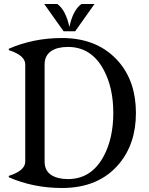

<svg xmlns="http://www.w3.org/2000/svg" viewBox="-20 -939 750 969"><path d="M203.1 -918.9H269Q312 -888.2 330.1 -802.7Q348.1 -888.2 391.1 -918.9H457L359.4 -781.2H300.8ZM323.2 -35.2Q441.9 -35.2 503.9 -151.9Q551.8 -241.7 551.8 -369.1Q551.8 -495.6 503.9 -585.4Q441.9 -702.1 323.2 -702.1Q270 -702.1 239.7 -682.1Q205.1 -659.2 205.1 -613.8V-123.5Q205.1 -77.1 239.7 -55.2Q271.5 -35.2 323.2 -35.2ZM293 9.8Q148.4 9.8 24.4 -44.4V-51.3Q107.4 -77.6 107.4 -123.5V-613.8Q107.4 -659.7 24.4 -686V-692.9Q148.4 -747.1 293 -747.1Q477.1 -747.1 581.1 -625Q666 -524.9 666 -368.7Q666 -213.9 581.1 -112.3Q479 9.8 293 9.8Z"/></svg>

Font: Modern Antiqua
Style: Book
Weight: 400
Designer: Wojciech Kalinowski "wmk69" (wmk69@o2.pl)
Foundry: Wojciech Kalinowski "wmk69" (wmk69@o2.pl)
Version: Version 3.1.0; 2021-05-28